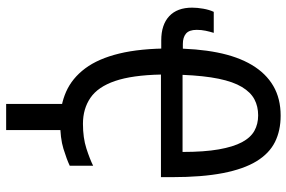

<svg xmlns="http://www.w3.org/2000/svg" viewBox="-178 -586 955 640"><g transform="rotate(90 300.0 -266.5)"><path d="M327 191V-50H414V191ZM386 11Q331 11 286 -9Q241 -29 208.5 -72.5Q176 -116 159 -186Q142 -256 142 -357Q142 -445 155.5 -513Q169 -581 197 -628Q225 -675 267 -699.5Q309 -724 366 -724Q416 -724 454 -705Q492 -686 518 -643.5Q544 -601 557.5 -531.5Q571 -462 571 -362V-325H229Q231 -229 250.5 -172Q270 -115 306.5 -90Q343 -65 393 -65Q440 -65 475.5 -76.5Q511 -88 533 -99V-21Q512 -11 476.5 0Q441 11 386 11ZM115 -326Q63 -326 34.5 -352.5Q6 -379 6 -429Q6 -446 9.5 -466Q13 -486 20 -501H90Q86 -488 83 -474Q80 -460 80 -444Q80 -419 92.5 -408.5Q105 -398 127 -398H150V-326ZM487 -397Q487 -469 478.5 -517.5Q470 -566 454.5 -595Q439 -624 416.5 -636.5Q394 -649 365 -649Q335 -649 311.5 -636.5Q288 -624 270.5 -595Q253 -566 243 -517.5Q233 -469 230 -397Z"/></g></svg>

Font: Noto Sans Mono
Style: Regular
Weight: 400
Designer: Monotype Design Team
Foundry: Monotype Imaging Inc.
Version: Version 2.014